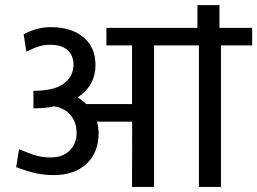

<svg xmlns="http://www.w3.org/2000/svg" viewBox="-20 -734 1010 754"><path d="M367.2 -211.4Q367.2 -134.3 319.3 -90.3Q271.5 -46.4 191.4 -46.4Q155.8 -46.4 123.5 -53Q91.3 -59.6 43.5 -77.6L54.7 -147.9Q99.1 -129.4 124.3 -122.6Q149.4 -115.7 178.7 -115.7Q226.6 -115.7 253.7 -142.8Q280.8 -169.9 280.8 -211.7Q280.8 -253.4 257.6 -281.2Q234.4 -309.1 193.8 -316.4Q157.7 -308.6 111.3 -308.6V-377.4Q193.8 -377.4 231.2 -406.2Q268.6 -435.1 268.6 -480Q268.6 -515.6 245.4 -536.9Q222.2 -558.1 178.2 -558.1Q154.8 -558.1 135.7 -552.7Q116.7 -547.4 83.5 -531.2L72.8 -599.6Q125 -627.4 178.2 -627.4Q259.8 -627.4 307.4 -588.1Q355 -548.8 355 -478.5Q355 -398.4 285.2 -351.6Q301.3 -341.8 318.8 -325.2H498.5V-555.7H397.9V-624.5H755.4V-713.9H841.8V-624.5H970.2V-555.7H847.7V0H761.2V-555.7H585V0H498.5L499 -256.3H360.8Q367.2 -233.4 367.2 -211.4Z"/></svg>

Font: Yantramanav
Style: Regular
Weight: 400
Version: Version 1.001;PS 1.0;hotconv 1.0.72;makeotf.lib2.5.5900; ttf